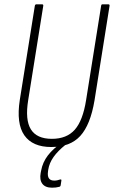

<svg xmlns="http://www.w3.org/2000/svg" viewBox="-20 -675 529 892"><path d="M218 8Q131 8 93 -46.5Q55 -101 72 -211L142 -649Q144 -655 149 -655H175Q182 -655 181 -648L111 -210Q96 -118 123.5 -74Q151 -30 221 -30Q290 -30 327.5 -72.5Q365 -115 380 -210L450 -649Q451 -655 456 -655H483Q490 -655 489 -648L419 -208Q400 -95 353 -43.5Q306 8 218 8ZM222 197Q190 197 176.5 178.5Q163 160 169 128L171 118Q178 79 202.5 47Q227 15 268 -12L284 -2Q249 26 229 54Q209 82 204 114L203 122Q197 164 232 164Q240 164 246.5 162.5Q253 161 259 159Q267 157 265 165L262 185Q261 192 255 193Q248 195 239.5 196Q231 197 222 197Z"/></svg>

Font: Sofia Sans Condensed ExtraLight
Style: Italic
Weight: 250
Italic angle: -9°
Version: Version 4.100